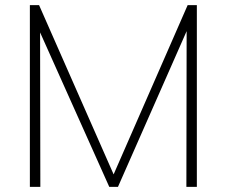

<svg xmlns="http://www.w3.org/2000/svg" viewBox="-20 -732 888 752"><path d="M715 -712H751V0H710L711 -610L442 0H408L137 -605L138 0H97V-712H133L425 -49Z"/></svg>

Font: MuliDisplayVN ExtraLight
Style: Regular
Weight: 200
Designer: Vernon Adams
Foundry: Vernon Adams
Version: Version 2.100